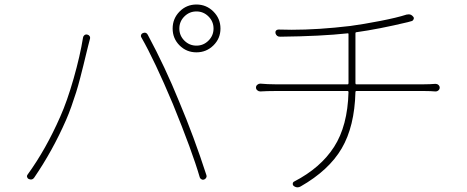

<svg xmlns="http://www.w3.org/2000/svg" viewBox="-20 -800 2040 839"><path d="M785.6 -728Q763.7 -706.1 763.7 -675.3Q763.7 -644.5 785.6 -622.6Q807.6 -600.6 838.4 -600.6Q869.1 -600.6 891.1 -622.6Q913.1 -644.5 913.1 -675.3Q913.1 -706.1 891.1 -728Q869.1 -750 838.4 -750Q807.6 -750 785.6 -728ZM764.6 -601.6Q734.4 -631.8 734.4 -675.3Q734.4 -718.8 764.6 -749.5Q794.9 -780.3 838.4 -780.3Q881.8 -780.3 912.6 -749.5Q943.4 -718.8 943.4 -675.3Q943.4 -631.8 912.6 -601.6Q881.8 -571.3 838.4 -571.3Q794.9 -571.3 764.6 -601.6ZM243.2 -290Q273.4 -357.4 301.8 -457Q330.1 -556.6 342.8 -635.7Q343.8 -642.6 349.1 -646.5Q354.5 -650.4 361.3 -648.9Q368.2 -647.5 371.6 -642.1Q375 -636.7 373 -629.9Q369.1 -617.2 365.2 -599.6Q364.3 -596.7 356.9 -565.9Q349.6 -535.2 344.7 -515.6Q339.8 -496.1 330.6 -460Q321.3 -423.8 312.5 -396Q303.7 -368.2 292 -335Q280.3 -301.8 268.6 -275.4Q210 -141.6 129.9 -24.4Q124 -15.6 115.2 -15.6Q111.3 -15.6 106.4 -17.6Q100.6 -19.5 98.6 -26.4Q97.7 -28.3 97.7 -29.3Q97.7 -33.2 100.6 -37.1Q180.7 -147.5 243.2 -290ZM735.4 -345.7Q656.2 -534.2 597.7 -636.7Q595.7 -639.6 595.7 -643.6Q595.7 -645.5 596.7 -647.5Q598.6 -653.3 604.5 -655.3Q608.4 -657.2 612.3 -657.2Q621.1 -657.2 626 -647.5Q702.1 -505.9 762.7 -356.4Q828.1 -201.2 881.8 -35.2Q882.8 -32.2 882.8 -30.3Q882.8 -26.4 880.9 -23.4Q877.9 -17.6 872.1 -15.6Q870.1 -14.6 867.2 -14.6Q863.3 -14.6 860.4 -16.6Q854.5 -19.5 852.5 -26.4Q820.3 -137.7 735.4 -345.7Z M1533.2 -436.5Q1533.2 -431.6 1537.1 -431.6H1833Q1858.4 -431.6 1882.8 -433.6Q1890.6 -433.6 1896 -428.7Q1901.4 -423.8 1901.4 -417Q1901.4 -410.2 1896 -405.3Q1890.6 -400.4 1882.8 -400.4Q1860.4 -402.3 1834 -402.3H1537.1Q1533.2 -402.3 1533.2 -397.5Q1529.3 -247.1 1473.1 -151.4Q1417 -55.7 1293.9 14.6Q1287.1 18.6 1280.3 18.6Q1271.5 18.6 1263.7 12.7Q1258.8 8.8 1259.3 2.4Q1259.8 -3.9 1265.6 -6.8Q1380.9 -66.4 1439.9 -158.2Q1499 -250 1502.9 -397.5Q1502.9 -402.3 1499 -402.3H1183.6Q1146.5 -402.3 1117.2 -400.4Q1110.4 -400.4 1104.5 -405.3Q1098.6 -410.2 1098.6 -417.5Q1098.6 -424.8 1104.5 -429.7Q1110.4 -434.6 1117.2 -434.6Q1150.4 -431.6 1181.6 -431.6H1499Q1502.9 -431.6 1502.9 -436.5V-650.4Q1502.9 -655.3 1499 -654.3Q1382.8 -641.6 1205.1 -639.6Q1188.5 -638.7 1183.6 -655.3Q1182.6 -662.1 1186.5 -666.5Q1190.4 -670.9 1197.3 -670.9Q1225.6 -669.9 1254.9 -669.9Q1371.1 -669.9 1510.7 -686.5Q1568.4 -694.3 1641.6 -708.5Q1714.8 -722.7 1756.8 -736.3Q1761.7 -737.3 1766.6 -737.3Q1777.3 -737.3 1785.2 -727.5Q1790 -722.7 1787.6 -716.3Q1785.2 -710 1779.3 -708Q1768.6 -705.1 1761.7 -703.1Q1635.7 -672.9 1537.1 -659.2Q1533.2 -659.2 1533.2 -654.3Z"/></svg>

Font: Gen Jyuu Gothic ExtraLight
Style: Regular
Weight: 100
Designer: [Source Han Sans]
Ryoko NISHIZUKA  (kana & ideographs); Paul D. Hunt (Latin, Greek & Cyrillic); Wenlong ZHANG  (bopomofo
Version: Version 1.002.20150607